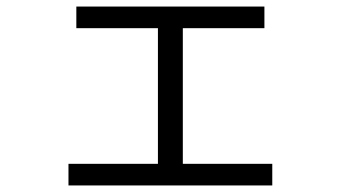

<svg xmlns="http://www.w3.org/2000/svg" viewBox="-20 -573 1040 586"><path d="M213 -553H787V-487H538V-73H811V-7H189V-73H462V-487H213Z"/></svg>

Font: M PLUS 1p
Style: Regular
Weight: 400
Version: Version 1.062